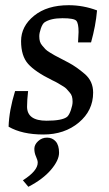

<svg xmlns="http://www.w3.org/2000/svg" viewBox="-20 -508 418 738"><path d="M280 -345 282 -385Q282 -418 273.5 -428Q265 -438 220 -438Q175 -438 151 -422Q143 -416 137 -398.5Q131 -381 131 -369Q131 -357 133.5 -348.5Q136 -340 143 -332Q150 -324 154.5 -319Q159 -314 172 -306Q185 -298 190.5 -295Q196 -292 212.5 -283.5Q229 -275 244 -267Q274 -251 306 -223.5Q338 -196 338 -152Q338 -83 283 -37Q228 9 146.5 9Q65 9 13 -21Q15 -84 38 -158H88Q84 -123 84 -98Q84 -44 159 -44Q219 -44 238 -59Q246 -66 252.5 -85Q259 -104 259 -116.5Q259 -129 256.5 -137.5Q254 -146 247 -153.5Q240 -161 236 -166Q232 -171 219 -178.5Q206 -186 201.5 -189Q197 -192 180 -200Q115 -232 88 -262.5Q61 -293 61 -350Q61 -407 111 -447.5Q161 -488 244 -488Q300 -488 353 -468Q348 -409 330 -345ZM89 210 68 185Q125 149 125 117Q125 108 118.5 94Q112 80 112 64Q112 48 126.5 34.5Q141 21 161 21Q181 21 194 35.5Q207 50 207 79Q207 108 176 144.5Q145 181 89 210Z"/></svg>

Font: Poly
Style: Italic
Weight: 400
Italic angle: -10°
Designer: Nicolas Silva
Foundry: Jose Nicolas Silva Schwarzenberg
Version: Version 1.003